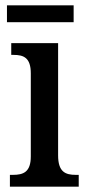

<svg xmlns="http://www.w3.org/2000/svg" viewBox="-20 -697 327 717"><path d="M6 -614H255V-677H6ZM17 0H274V-44H263C224 -44 197 -55 197 -117V-536H22V-492H31C69 -492 95 -481 95 -423V-113C95 -54 67 -44 28 -44H17Z"/></svg>

Font: Noto Serif Devanagari Condensed Medium
Style: Regular
Weight: 500
Width: 3
Designer: Universal Thirst, Indian Type Foundry and the Monotype Design Team
Foundry: Monotype Imaging Inc.
Version: Version 2.004